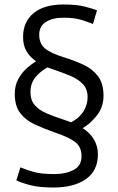

<svg xmlns="http://www.w3.org/2000/svg" viewBox="-20 -728 526 857"><path d="M218 109Q157 109 117 99Q77 89 53 77L71 19Q100 31 132.5 40Q165 49 223 49Q273 49 308.5 30.5Q344 12 344 -31Q344 -72 315.5 -94Q287 -116 221 -138Q173 -155 133.5 -173.5Q94 -192 70 -223.5Q46 -255 46 -309Q46 -346 61 -374Q76 -402 98 -422Q120 -442 141 -454Q111 -476 97 -501.5Q83 -527 83 -563Q83 -630 129.5 -669Q176 -708 264 -708Q323 -708 359 -698.5Q395 -689 413 -682L395 -621Q376 -629 344 -639Q312 -649 263 -649Q215 -649 185 -630Q155 -611 155 -573Q155 -534 180 -512.5Q205 -491 266 -472Q311 -458 351.5 -439.5Q392 -421 417 -388.5Q442 -356 442 -300Q442 -251 413.5 -214Q385 -177 349 -156Q381 -136 399 -106Q417 -76 417 -39Q417 34 363.5 71.5Q310 109 218 109ZM297 -182Q333 -200 352 -230Q371 -260 371 -294Q371 -330 350.5 -352Q330 -374 297.5 -388Q265 -402 229 -414Q218 -418 208 -421.5Q198 -425 192 -427Q160 -410 138 -383Q116 -356 116 -317Q116 -281 135 -259Q154 -237 186 -223Q218 -209 258 -196Q268 -193 279 -189Q290 -185 297 -182Z"/></svg>

Font: Ubuntu Sans
Style: Regular
Weight: 400
Designer: Dalton Maag Ltd
Foundry: Dalton Maag Ltd
Version: Version 1.006; ttfautohint (v1.8.4.7-5d5b)